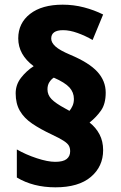

<svg xmlns="http://www.w3.org/2000/svg" viewBox="-20 -787 517 821"><path d="M47 -388Q47 -425 70 -454.5Q93 -484 124 -504Q58 -553 58 -623Q58 -688 108.5 -727.5Q159 -767 248 -767Q295 -767 339 -755.5Q383 -744 421 -725L376 -616Q345 -634 311.5 -646Q278 -658 250 -658Q199 -658 199 -622Q199 -605 217 -588.5Q235 -572 280 -553Q361 -519 396.5 -480Q432 -441 432 -391Q432 -343 412 -314.5Q392 -286 363 -263Q390 -242 405.5 -212.5Q421 -183 421 -145Q421 -75 368.5 -30.5Q316 14 217 14Q122 14 52 -28V-148Q90 -126 137 -110.5Q184 -95 216 -95Q250 -95 265 -107Q280 -119 280 -140Q280 -154 274.5 -164Q269 -174 252 -185Q235 -196 201 -212Q152 -235 117.5 -258.5Q83 -282 65 -313Q47 -344 47 -388ZM183 -405Q183 -381 200.5 -363Q218 -345 259 -323L277 -313Q284 -321 290 -334Q296 -347 296 -364Q296 -392 277 -413Q258 -434 210 -455Q199 -448 191 -435.5Q183 -423 183 -405Z"/></svg>

Font: Noto Sans Malayalam SemiCondensed Black
Style: Regular
Weight: 900
Width: 4
Designer: Jelle Bosma - Monotype Design Team
Foundry: Monotype Imaging Inc.
Version: Version 2.104; ttfautohint (v1.8.4.7-5d5b)